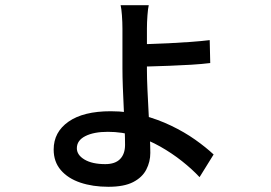

<svg xmlns="http://www.w3.org/2000/svg" viewBox="-20 -647 1040 737"><path d="M551 -627Q548 -615 546 -588Q544 -561 544 -538Q544 -522 544 -494Q544 -466 544 -434.5Q544 -403 544 -378Q544 -347 546 -303Q548 -259 550.5 -213Q553 -167 555 -126.5Q557 -86 557 -60Q557 -26 541.5 4Q526 34 491 52Q456 70 396 70Q336 70 288.5 54Q241 38 213.5 6Q186 -26 186 -73Q186 -140 243 -180Q300 -220 405 -220Q470 -220 528 -204.5Q586 -189 637 -164.5Q688 -140 729 -111Q770 -82 800 -54L746 33Q717 2 678.5 -28.5Q640 -59 595 -84.5Q550 -110 499.5 -125.5Q449 -141 394 -141Q340 -141 307.5 -124.5Q275 -108 275 -78Q275 -52 304.5 -34.5Q334 -17 384 -17Q422 -17 441 -36.5Q460 -56 460 -91Q460 -118 458.5 -154.5Q457 -191 455 -232Q453 -273 451.5 -313Q450 -353 450 -385Q450 -406 450 -435Q450 -464 450 -492Q450 -520 450 -537Q450 -562 448 -588.5Q446 -615 443 -627ZM500 -477Q519 -477 553 -478Q587 -479 628 -481Q669 -483 710.5 -486Q752 -489 785 -493L787 -405Q755 -401 713.5 -398.5Q672 -396 630.5 -394.5Q589 -393 554.5 -392Q520 -391 500 -391Z"/></svg>

Font: Noto Sans JP Thin Medium
Style: Regular
Weight: 500
Version: Version 2.004-H2;hotconv 1.0.118;makeotfexe 2.5.65603